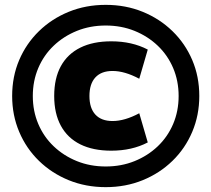

<svg xmlns="http://www.w3.org/2000/svg" viewBox="-20 -760 870 790"><path d="M415 10Q333 10 263 -18.5Q193 -47 140.5 -98Q88 -149 59 -217.5Q30 -286 30 -365Q30 -445 59 -513Q88 -581 140.5 -632Q193 -683 263 -711.5Q333 -740 415 -740Q497 -740 567 -711.5Q637 -683 689.5 -632Q742 -581 771 -513Q800 -445 800 -365Q800 -286 771 -217.5Q742 -149 689.5 -98Q637 -47 567 -18.5Q497 10 415 10ZM438 -140Q363 -140 310.5 -166Q258 -192 230.5 -242.5Q203 -293 203 -365Q203 -438 230.5 -488Q258 -538 310.5 -564Q363 -590 438 -590Q523 -590 588 -556L553 -436Q493 -468 443 -468Q397 -468 372.5 -441.5Q348 -415 348 -365Q348 -315 372.5 -288.5Q397 -262 443 -262Q493 -262 553 -294L588 -174Q523 -140 438 -140ZM415 -75Q479 -75 533.5 -97Q588 -119 629 -158Q670 -197 692.5 -250Q715 -303 715 -365Q715 -427 692.5 -480Q670 -533 629 -572Q588 -611 533.5 -633Q479 -655 415 -655Q351 -655 296.5 -633Q242 -611 201 -572Q160 -533 137.5 -480Q115 -427 115 -365Q115 -303 137.5 -250Q160 -197 201 -158Q242 -119 296.5 -97Q351 -75 415 -75Z"/></svg>

Font: M PLUS 1 Black
Style: Regular
Weight: 900
Designer: Coji Morishita
Foundry: UNDERFOREST DESIGN
Version: Version 1.001